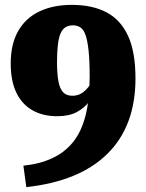

<svg xmlns="http://www.w3.org/2000/svg" viewBox="-20 -675 600 788"><path d="M76 5 88 93Q197 81 280 47Q363 13 420.5 -43.5Q478 -100 507 -177.5Q536 -255 536 -353Q536 -462 505.5 -528Q475 -594 417 -624.5Q359 -655 275 -655Q198 -655 141.5 -628Q85 -601 54.5 -547.5Q24 -494 24 -414Q24 -343 47 -295Q70 -247 113 -222.5Q156 -198 215 -198Q263 -198 295 -215Q327 -232 348 -260.5Q369 -289 382 -323L376 -372Q361 -342 346 -322Q331 -302 314.5 -292Q298 -282 277 -282Q252 -282 238.5 -297Q225 -312 219.5 -343Q214 -374 214 -420Q214 -462 217.5 -491Q221 -520 228.5 -537.5Q236 -555 248.5 -563Q261 -571 279 -571Q297 -571 310 -562.5Q323 -554 331 -531.5Q339 -509 343.5 -467.5Q348 -426 348 -361Q348 -267 331 -200.5Q314 -134 279.5 -91.5Q245 -49 194 -25.5Q143 -2 76 5Z"/></svg>

Font: Roboto Serif 20pt ExtraBold
Style: Regular
Weight: 800
Version: Version 1.008